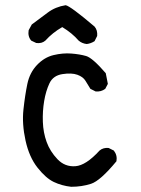

<svg xmlns="http://www.w3.org/2000/svg" viewBox="-20 -725 540 737"><path d="M253 -8Q217 -12 186.5 -26.5Q156 -41 124 -81.5Q92 -122 78 -185.5Q64 -249 70 -304.5Q76 -360 85 -403Q94 -446 122 -475.5Q150 -505 185.5 -513.5Q221 -522 253.5 -519.5Q286 -517 310.5 -510Q335 -503 386 -444L394 -403L384 -384Q368 -372 347 -374L327 -384Q317 -400 308 -415Q299 -430 277 -438Q255 -446 219.5 -440.5Q184 -435 170 -405.5Q156 -376 149.5 -337Q143 -298 144.5 -257Q146 -216 159 -180Q172 -144 200.5 -114Q229 -84 269.5 -87Q310 -90 362 -147Q376 -159 397 -157L417 -147Q431 -129 427 -106Q365 -31 329.5 -19.5Q294 -8 253 -8ZM313 -556Q295 -558 282 -569Q257 -598 219 -621Q182 -600 154 -569Q140 -557 119 -560L100 -569Q86 -585 90 -609L102 -631Q133 -654 163 -676.5Q193 -699 232 -705Q250 -702 343 -623Q355 -609 353 -587L343 -567Q329 -558 313 -556Z"/></svg>

Font: NaniFont Regular
Style: Regular
Weight: 400
Designer: Nanigashitei
Version: Version 1.036